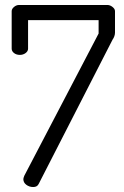

<svg xmlns="http://www.w3.org/2000/svg" viewBox="-20 -751 499 773"><path d="M433 -591 136 -11Q130 2 114 2Q98 2 86 -7Q74 -16 74 -29.8Q74 -34 77.9 -43.6L377 -616V-670H93V-555Q93 -544.8 83.1 -537.4Q73.2 -530 60 -530Q46 -530 36.5 -537.4Q27 -544.8 27 -555V-706Q27 -715.1 36.4 -723Q45.8 -731 57 -731H412Q423 -731 433 -723Q443 -715.1 443 -706V-620Q443 -605.5 433 -591Z"/></svg>

Font: Dosis
Style: Regular
Weight: 400
Designer: Edgar Tolentino, Pablo Impallari, Igino Marini
Foundry: Edgar Tolentino, Pablo Impallari, Igino Marini
Version: Version 1.007;Glyphs 3.1.1 (3134)